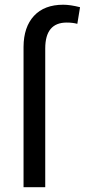

<svg xmlns="http://www.w3.org/2000/svg" viewBox="-20 -780 353 800"><path d="M78.1 0V-585Q78.6 -667.5 121.6 -713.9Q164.6 -760.3 243.7 -760.3Q272.5 -760.3 313.5 -750L302.2 -680.7Q282.7 -686 257.8 -686Q168.5 -686 168.5 -578.1V0Z"/></svg>

Font: Roboto
Style: Regular
Weight: 400
Designer: Google
Version: Version 2.001047; 2015